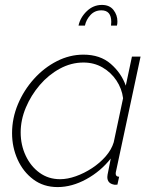

<svg xmlns="http://www.w3.org/2000/svg" viewBox="-20 -750 625 780"><path d="M214 10Q157 10 115.5 -21Q74 -52 51.5 -102Q29 -152 29 -209Q29 -270 53 -327Q77 -384 118 -429.5Q159 -475 211 -501.5Q263 -528 319 -528Q387 -528 430 -490.5Q473 -453 491 -402L516 -520H551L452 -57Q450 -50 450 -45Q450 -32 464 -32L457 0Q453 0 449.5 0.5Q446 1 443 0Q416 -5 416 -31Q416 -35 417 -40.5Q418 -46 421 -60.5Q424 -75 430 -106Q389 -54 330.5 -22Q272 10 214 10ZM224 -22Q254 -22 288 -34Q322 -46 354 -67Q386 -88 409.5 -115Q433 -142 442 -172L480 -351Q475 -390 453 -423Q431 -456 396.5 -476Q362 -496 319 -496Q269 -496 223 -471Q177 -446 141.5 -404.5Q106 -363 85 -313Q64 -263 64 -212Q64 -161 84.5 -117.5Q105 -74 141 -48Q177 -22 224 -22ZM299 -646Q306 -679 332.5 -704.5Q359 -730 394 -730Q425 -730 441 -709.5Q457 -689 457 -663Q457 -653 455 -646H431Q431 -650 431.5 -653.5Q432 -657 432 -661Q432 -708 392 -708Q365 -708 347.5 -689Q330 -670 325 -646Z"/></svg>

Font: Raleway ExtraLight
Style: Italic
Weight: 200
Italic angle: -12°
Designer: Matt McInerney, Pablo Impallari, Rodrigo Fuenzalida
Foundry: Matt McInerney, Pablo Impallari, Rodrigo Fuenzalida
Version: Version 4.026